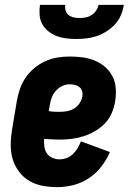

<svg xmlns="http://www.w3.org/2000/svg" viewBox="-20 -760 540 788"><path d="M215 8Q184 8 154.5 2.5Q125 -3 100.5 -17.5Q76 -32 58.5 -55Q41 -78 32.5 -105.5Q24 -133 24 -163.5Q24 -194 29 -225L49 -345Q53 -369 61.5 -394Q70 -419 85 -441Q100 -463 121 -480.5Q142 -498 166.5 -509Q191 -520 216 -524Q241 -528 266 -528Q293 -528 319 -524.5Q345 -521 368.5 -511.5Q392 -502 411 -485.5Q430 -469 441.5 -447Q453 -425 455 -398.5Q457 -372 453 -346Q449 -321 439 -297Q429 -273 411 -254Q393 -235 369.5 -221.5Q346 -208 322 -200.5Q298 -193 273.5 -190Q249 -187 224 -187Q209 -187 193 -188Q177 -189 161 -190Q160 -174 162 -158.5Q164 -143 172 -131Q180 -119 194.5 -112.5Q209 -106 224 -106Q239 -106 253.5 -111.5Q268 -117 279.5 -128Q291 -139 299 -152.5Q307 -166 312 -180L431 -136Q418 -105 396 -76.5Q374 -48 344.5 -28.5Q315 -9 281.5 -0.5Q248 8 215 8ZM224 -301Q239 -301 254 -303.5Q269 -306 283 -314Q297 -322 306 -335.5Q315 -349 318 -363Q320 -375 317 -385.5Q314 -396 306 -402.5Q298 -409 287.5 -411.5Q277 -414 266 -414Q250 -414 234.5 -406.5Q219 -399 208 -386Q197 -373 191.5 -357.5Q186 -342 184 -326L180 -304Q191 -302 202 -301.5Q213 -301 224 -301ZM293 -600Q272 -600 251.5 -602.5Q231 -605 212.5 -612Q194 -619 178.5 -631.5Q163 -644 153.5 -661Q144 -678 142.5 -698.5Q141 -719 144 -740H248Q246 -728 249.5 -716.5Q253 -705 262 -698Q271 -691 283 -688.5Q295 -686 307 -686Q319 -686 332 -688.5Q345 -691 356 -698Q367 -705 374.5 -716.5Q382 -728 384 -740H488Q485 -719 476.5 -698.5Q468 -678 452.5 -661Q437 -644 417.5 -631.5Q398 -619 377.5 -612Q357 -605 335.5 -602.5Q314 -600 293 -600Z"/></svg>

Font: Iosevka Term Curly Heavy
Style: Italic
Weight: 900
Italic angle: -9°
Designer: Belleve Invis
Foundry: Belleve Invis
Version: Version 32.3.0